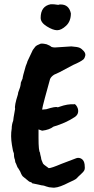

<svg xmlns="http://www.w3.org/2000/svg" viewBox="-20 -841 441 902"><path d="M265 -820Q304 -820 313 -778Q313 -741 290.5 -720Q268 -699 248.5 -699Q229 -699 200 -717Q171 -735 171 -757Q171 -812 218 -821Q231 -822 255 -818Q255 -820 265 -820ZM161 -233V-193Q161 -131 168 -124Q167 -123 173 -100Q173 -92 181 -75Q181 -70 209 -51Q221 -51 268 -71L339 -98Q352 -102 363.5 -94.5Q375 -87 377.5 -68.5Q380 -50 376.5 -42Q373 -34 359.5 -22Q346 -10 342 -5Q338 0 327 5.5Q316 11 302.5 17Q289 23 284 26Q245 44 224 40Q211 40 197.5 35Q184 30 182.5 30.5Q181 31 174.5 29.5Q168 28 162 26.5Q156 25 131 20Q131 16 117 12L90 -10Q83 -14 75 -35L66 -50Q62 -53 55 -73Q51 -78 50 -91Q45 -102 45 -122Q41 -127 36 -160Q29 -203 35 -237Q35 -256 42 -274Q43 -282 44 -290Q49 -316 51 -330Q47 -344 64 -397Q64 -405 70.5 -420.5Q77 -436 78 -453L86 -472Q86 -480 101 -531Q109 -550 109 -553L134 -606L146 -622Q153 -629 167 -634Q173 -639 199 -633Q215 -627 221 -621Q228 -618 238 -618L315 -623Q344 -621 354 -616.5Q364 -612 373.5 -601Q383 -590 380.5 -579Q378 -568 372 -562Q359 -551 324 -536Q263 -503 258 -501L234 -490Q219 -480 215 -469Q184 -357 181.5 -344.5Q179 -332 178.5 -329.5Q178 -327 178 -326L198 -328Q242 -342 250 -337Q254 -337 261 -340Q298 -353 326 -351Q331 -354 337 -347Q343 -340 346 -330Q352 -305 331 -291Q289 -263 231 -246Q212 -231 178 -227Z"/></svg>

Font: Caveat Brush
Style: Regular
Weight: 400
Designer: Pablo Impallari
Foundry: Creative Lab NY
Version: Version 1.096; ttfautohint (v1.3)